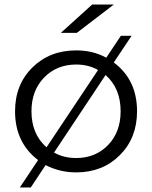

<svg xmlns="http://www.w3.org/2000/svg" viewBox="-20 -751 667 842"><path d="M479 -731 317 -607H247L384 -731ZM479 -477Q581 -401 581 -263Q581 -146 505.5 -70.5Q430 5 314 5Q242 5 180 -27L115 71H67L147 -49Q46 -126 46 -263Q46 -380 122 -455Q198 -530 314 -530Q388 -530 446 -498L510 -594H557ZM118 -263Q118 -163 184 -105L410 -444Q368 -468 314 -468Q229 -468 173.5 -411Q118 -354 118 -263ZM314 -58Q399 -58 454 -115Q509 -172 509 -263Q509 -364 443 -422L217 -82Q259 -58 314 -58Z"/></svg>

Font: Montserrat Alternates
Style: Regular
Weight: 400
Designer: Julieta Ulanovsky
Foundry: Julieta Ulanovsky
Version: Version 7.200;PS 007.200;hotconv 1.0.88;makeotf.lib2.5.64775